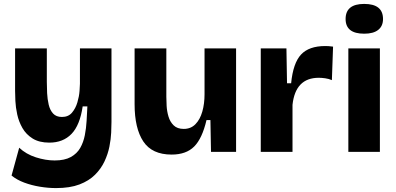

<svg xmlns="http://www.w3.org/2000/svg" viewBox="-20 -775 2022 980"><path d="M266 185Q226 185 183.5 178Q141 171 103.5 157Q66 143 39 121L78 -21Q113 12 163 28Q213 44 259 44Q310 44 341.5 26.5Q373 9 389.5 -20Q406 -49 413 -85Q420 -121 422 -158L426 -232H402Q388 -136 345 -91.5Q302 -47 232 -47Q180 -47 146.5 -68Q113 -89 94.5 -121.5Q76 -154 68 -190.5Q60 -227 58.5 -259.5Q57 -292 57 -311V-528H219V-357Q219 -330 220.5 -299.5Q222 -269 228.5 -241Q235 -213 251 -195.5Q267 -178 296 -178Q329 -178 347.5 -200Q366 -222 375 -252.5Q384 -283 386 -310.5Q388 -338 388 -348V-528H549V-152Q549 -131 547.5 -98Q546 -65 538.5 -27Q531 11 513.5 48.5Q496 86 465 117Q434 148 385.5 166.5Q337 185 266 185Z M856 14Q756 14 711.5 -53Q667 -120 667 -243V-528H829V-281Q829 -262 830.5 -234.5Q832 -207 840 -180Q848 -153 866.5 -135Q885 -117 918 -117Q954 -117 977.5 -141Q1001 -165 1012.5 -205Q1024 -245 1024 -294V-528H1185V0H1057L1054 -162H1034Q1012 -68 971 -27Q930 14 856 14Z M1311 0V-528H1442L1445 -350H1466Q1476 -453 1516.5 -496.5Q1557 -540 1640 -540Q1648 -540 1657.5 -539.5Q1667 -539 1680 -537L1674 -366Q1658 -373 1639.5 -375.5Q1621 -378 1607 -378Q1488 -378 1473 -240V0Z M1758 0V-528H1919V0ZM1839 -603Q1744 -603 1744 -678Q1744 -755 1839 -755Q1935 -755 1935 -678Q1935 -642 1910.5 -622.5Q1886 -603 1839 -603Z"/></svg>

Font: Bricolage Grotesque 10pt ExtraBold
Style: Regular
Weight: 800
Designer: Mathieu Triay
Foundry: Atelier Triay
Version: Version 1.000; ttfautohint (v1.8.4.7-5d5b);gftools[0.9.32]